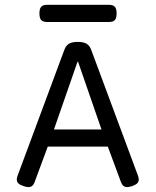

<svg xmlns="http://www.w3.org/2000/svg" viewBox="-20 -762 640 787"><path d="M141.6 -707Q141.6 -726.1 148.7 -734.1Q155.8 -742.2 172.4 -742.2H427.2Q443.8 -742.2 450.9 -734.1Q458 -726.1 458 -707Q458 -688 450.9 -679.9Q443.8 -671.9 427.2 -671.9H172.4Q155.8 -671.9 148.7 -679.9Q141.6 -688 141.6 -707ZM548.8 -25.9Q548.8 -16.6 542.2 -10.3Q535.6 -3.9 521 1Q508.3 4.9 501.5 4.9Q491.7 4.9 485.4 -0.5Q479 -5.9 475.1 -17.6L421.9 -161.1H175.8L122.6 -17.6Q118.7 -5.9 112.3 -0.5Q106 4.9 96.2 4.9Q89.4 4.9 76.7 1Q62 -3.9 55.4 -10.3Q48.8 -16.6 48.8 -25.9Q48.8 -32.2 51.8 -41L244.1 -558.6Q250.5 -575.7 263.2 -583Q275.9 -590.3 298.8 -590.3Q321.8 -590.3 334.5 -583Q347.2 -575.7 353.5 -558.6L545.9 -41Q548.8 -32.2 548.8 -25.9ZM201.2 -231.4H396L299.8 -509.3H297.9Z"/></svg>

Font: Courier Prime Sans
Style: Regular
Weight: 400
Designer: Alan Dague-Greene
Foundry: Quote-Unquote Apps
Version: Version 3.020